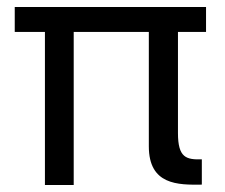

<svg xmlns="http://www.w3.org/2000/svg" viewBox="-20 -527 640 547"><path d="M555 -1V-73C511 -72 487 -77 487 -148V-436H567V-507H22V-436H108V0H190V-436H404V-110C404 0 487 0 555 -1Z"/></svg>

Font: Vanilla Cream Book
Style: Regular
Weight: 400
Designer: Jeremy Tribby, Jinavaṁso
Foundry: Tribby Type
Version: Version 1.422;Glyphs 3.1.2 (3151)